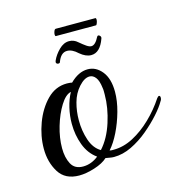

<svg xmlns="http://www.w3.org/2000/svg" viewBox="-81 -560 615 648"><g transform="rotate(-15 226.0 -236.5)"><path d="M119 13Q70 13 48 -22.5Q26 -58 26 -105Q26 -149 42.5 -193.5Q59 -238 88.5 -268Q118 -298 158 -298Q160 -298 167 -297.5Q174 -297 176 -296Q206 -326 238 -326Q267 -326 287.5 -300.5Q308 -275 308 -229Q308 -197 298 -161Q288 -125 272.5 -93.5Q257 -62 239 -42Q243 -41 246 -41Q249 -41 253 -41Q288 -41 322 -59Q356 -77 386.5 -106.5Q417 -136 440 -171Q445 -177 447 -177Q452 -177 452 -170Q452 -163 448 -158Q438 -140 417 -116.5Q396 -93 368.5 -70Q341 -47 310 -32Q279 -17 248 -17Q241 -17 233.5 -18.5Q226 -20 219 -21Q203 -6 173 3.5Q143 13 119 13ZM211 -51Q240 -83 256 -133Q272 -183 272 -229Q272 -235 272 -241Q272 -247 271 -252Q268 -278 259 -289.5Q250 -301 238 -301Q220 -301 200.5 -279.5Q181 -258 173 -228Q165 -199 165 -167Q165 -130 176 -97.5Q187 -65 211 -51ZM139 -13Q168 -13 193 -33Q165 -53 152 -88Q139 -123 139 -162Q139 -190 145.5 -217.5Q152 -245 164 -267Q145 -263 127 -234Q109 -205 97.5 -166Q86 -127 86 -91Q86 -58 98 -35.5Q110 -13 139 -13ZM263 -369Q244 -369 224 -386Q205 -404 187 -404Q165 -404 154 -373Q153 -370 148 -370Q144 -370 141.5 -373Q139 -376 142 -383Q150 -401 166.5 -417.5Q183 -434 202 -434Q219 -434 232 -422Q245 -411 254.5 -404.5Q264 -398 271 -398Q285 -398 298 -424Q300 -427 302 -427Q306 -427 309 -423Q312 -419 310 -414Q294 -369 263 -369ZM164 -462Q161 -462 161 -468Q161 -473 163.5 -479.5Q166 -486 170 -486H308Q311 -486 311 -480Q311 -475 308.5 -468.5Q306 -462 304 -462Z"/></g></svg>

Font: Gwendolyn
Style: Bold
Weight: 700
Designer: Robert E. Leuschke
Foundry: Robert E. Leuschke
Version: Version 1.010; ttfautohint (v1.8.3)